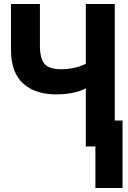

<svg xmlns="http://www.w3.org/2000/svg" viewBox="-20 -734 640 962"><path d="M458 208V0H437L458 -130H594V208ZM410 0V-318L435 -306Q398 -281 354.5 -271Q311 -261 263 -261Q156 -261 95.5 -316Q35 -371 35 -486V-714H180V-506Q180 -464 189.5 -437.5Q199 -411 222.5 -399Q246 -387 286 -387Q324 -387 360.5 -396Q397 -405 433 -427L410 -393V-714H555V0Z"/></svg>

Font: Noto Sans Mono
Style: Bold
Weight: 700
Designer: Monotype Design Team
Foundry: Monotype Imaging Inc.
Version: Version 2.014